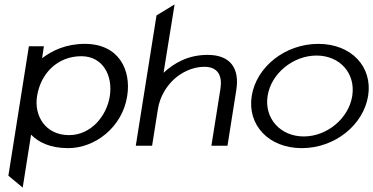

<svg xmlns="http://www.w3.org/2000/svg" viewBox="-20 -661 1693 871"><path d="M18 136 83 190 121 -50C155 -16 206 11 290 11C410 11 535 -83 557 -225C576 -344 519 -462 365 -462C280 -462 217 -432 171 -397L179 -451H111ZM148 -224C164 -328 241 -406 349 -406C446 -406 493 -319 478 -224C464 -136 394 -48 293 -48C186 -48 134 -136 148 -224Z M596 0H670L696 -164C705 -223 735 -270 771 -303C804 -332 852 -358 907 -358C970 -358 989 -316 980 -258L939 0H1012L1052 -253C1067 -348 1028 -412 922 -412C832 -412 769 -374 722 -331L772 -641L690 -591Z M1122 -226C1101 -95 1198 11 1349 11C1500 11 1629 -95 1650 -226C1671 -357 1575 -462 1424 -462C1273 -462 1143 -357 1122 -226ZM1194 -226C1210 -328 1310 -409 1416 -409C1522 -409 1594 -328 1578 -226C1562 -124 1464 -42 1358 -42C1252 -42 1178 -124 1194 -226Z"/></svg>

Font: Charger Sport
Style: DfExtObl
Weight: 400
Designer: Jasper
Foundry: Cannot Into Space Fonts
Version: Version 1.1